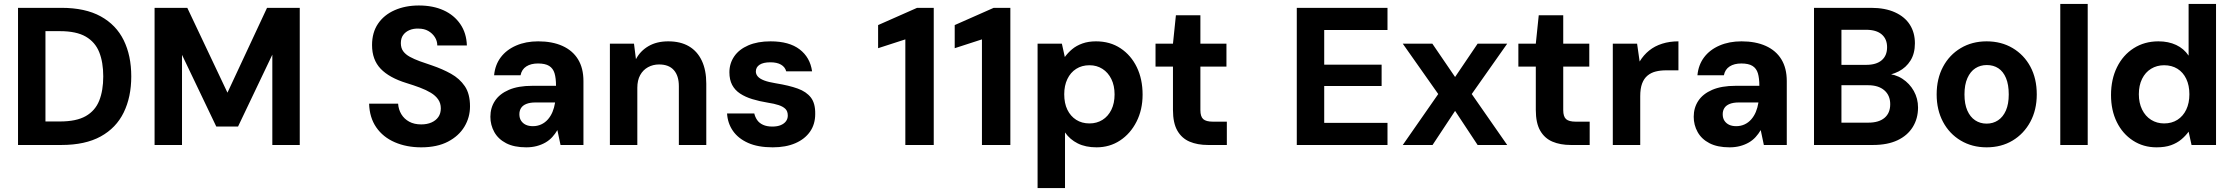

<svg xmlns="http://www.w3.org/2000/svg" viewBox="-20 -740 11398 980"><path d="M72 0V-700H293Q415 -700 494 -656.5Q573 -613 611.5 -534.5Q650 -456 650 -350Q650 -245 611.5 -166Q573 -87 494 -43.5Q415 0 293 0ZM212 -120H286Q370 -120 418 -147.5Q466 -175 486.5 -226.5Q507 -278 507 -350Q507 -422 486.5 -473.5Q466 -525 418 -553Q370 -581 286 -581H212Z M769 0V-700H936L1141 -267L1343 -700H1510V0H1370V-461L1195 -94H1084L909 -460V0Z M2130 12Q2055 12 1995 -14Q1935 -40 1900.5 -90Q1866 -140 1864 -211H2012Q2014 -181 2028.5 -157Q2043 -133 2068.5 -119Q2094 -105 2130 -105Q2160 -105 2182.5 -115Q2205 -125 2217.5 -143Q2230 -161 2230 -187Q2230 -213 2216.5 -232.5Q2203 -252 2179 -266.5Q2155 -281 2123 -293Q2091 -305 2055 -316Q1967 -343 1923 -389Q1879 -435 1879 -510Q1879 -574 1909.5 -619Q1940 -664 1994.5 -688Q2049 -712 2118 -712Q2190 -712 2244 -687.5Q2298 -663 2329.5 -617Q2361 -571 2363 -508H2212Q2212 -531 2199.5 -550.5Q2187 -570 2166 -582Q2145 -594 2116 -594Q2091 -595 2070.5 -586.5Q2050 -578 2038 -561.5Q2026 -545 2026 -520Q2026 -495 2038 -478.5Q2050 -462 2072 -450Q2094 -438 2122.5 -427.5Q2151 -417 2185 -406Q2238 -388 2282 -363.5Q2326 -339 2352.5 -300Q2379 -261 2379 -197Q2379 -141 2350.5 -93.5Q2322 -46 2266.5 -17Q2211 12 2130 12Z M2666 12Q2604 12 2563.5 -9Q2523 -30 2503 -66Q2483 -102 2483 -144Q2483 -190 2506.5 -225.5Q2530 -261 2577.5 -281.5Q2625 -302 2697 -302H2818Q2818 -341 2810.5 -366Q2803 -391 2783 -403.5Q2763 -416 2726 -416Q2690 -416 2666.5 -401Q2643 -386 2637 -356H2502Q2507 -409 2536 -447.5Q2565 -486 2614.5 -507.5Q2664 -529 2727 -529Q2799 -529 2851 -505.5Q2903 -482 2930.5 -437Q2958 -392 2958 -326V0H2841L2825 -76Q2814 -57 2799 -40.5Q2784 -24 2764 -12.5Q2744 -1 2719.5 5.5Q2695 12 2666 12ZM2700 -96Q2723 -96 2742.5 -105Q2762 -114 2776.5 -130.5Q2791 -147 2800 -168.5Q2809 -190 2813 -215V-217H2713Q2685 -217 2666.5 -209.5Q2648 -202 2639.5 -188.5Q2631 -175 2631 -157Q2631 -137 2640 -123.5Q2649 -110 2664 -103Q2679 -96 2700 -96Z M3093 0V-517H3216L3226 -438Q3248 -480 3290 -504.5Q3332 -529 3391 -529Q3453 -529 3496 -504Q3539 -479 3562 -430.5Q3585 -382 3585 -313V0H3445V-300Q3445 -353 3419.5 -382Q3394 -411 3344 -411Q3313 -411 3287.5 -397Q3262 -383 3247.5 -356.5Q3233 -330 3233 -292V0Z M3924 12Q3849 12 3798.5 -10.5Q3748 -33 3721 -72Q3694 -111 3691 -161H3830Q3834 -143 3844.5 -127.5Q3855 -112 3874.5 -103Q3894 -94 3922 -94Q3948 -94 3965.5 -101.5Q3983 -109 3992 -121.5Q4001 -134 4001 -150Q4001 -172 3989 -184Q3977 -196 3954.5 -203.5Q3932 -211 3899 -216Q3856 -223 3820 -234Q3784 -245 3757.5 -262.5Q3731 -280 3717 -306.5Q3703 -333 3703 -371Q3703 -416 3727.5 -452Q3752 -488 3799.5 -508.5Q3847 -529 3913 -529Q4008 -529 4061.5 -488Q4115 -447 4125 -376H3993Q3987 -398 3966.5 -410Q3946 -422 3912 -422Q3876 -422 3857 -409.5Q3838 -397 3838 -375Q3838 -361 3848 -349.5Q3858 -338 3880 -329.5Q3902 -321 3939 -315Q4007 -304 4051.5 -288Q4096 -272 4119 -242Q4142 -212 4141 -158Q4141 -106 4114.5 -68Q4088 -30 4039.5 -9Q3991 12 3924 12Z M4601 0V-539L4462 -494V-612L4661 -700H4746V0Z M4992 0V-539L4853 -494V-612L5052 -700H5137V0Z M5276 220V-517H5400L5415 -449Q5431 -471 5452.5 -489Q5474 -507 5504.5 -518Q5535 -529 5574 -529Q5646 -529 5699.5 -493.5Q5753 -458 5782.5 -397Q5812 -336 5812 -257Q5812 -180 5781 -119Q5750 -58 5697 -23Q5644 12 5577 12Q5521 12 5481 -8Q5441 -28 5416 -64V220ZM5541 -110Q5578 -110 5607 -128Q5636 -146 5652.5 -179.5Q5669 -213 5669 -258Q5669 -303 5652.5 -336.5Q5636 -370 5607 -388.5Q5578 -407 5541 -407Q5502 -407 5473 -388.5Q5444 -370 5428 -336.5Q5412 -303 5412 -259Q5412 -213 5428 -180Q5444 -147 5473 -128.5Q5502 -110 5541 -110Z M6146 0Q6092 0 6052 -17Q6012 -34 5989.5 -73Q5967 -112 5967 -179V-400H5878V-517H5967L5982 -662H6107V-517H6240V-400H6107V-178Q6107 -145 6121.5 -132Q6136 -119 6171 -119H6242V0Z M6599 0V-700H7062V-587H6739V-410H7032V-301H6739V-113H7062V0Z M7140 0 7321 -260 7140 -517H7291L7407 -347L7522 -517H7673L7492 -260L7673 0H7522L7407 -174L7292 0Z M7998 0Q7944 0 7904 -17Q7864 -34 7841.5 -73Q7819 -112 7819 -179V-400H7730V-517H7819L7834 -662H7959V-517H8092V-400H7959V-178Q7959 -145 7973.5 -132Q7988 -119 8023 -119H8094V0Z M8212 0V-517H8336L8349 -426Q8369 -459 8397.5 -482Q8426 -505 8464 -517Q8502 -529 8547 -529V-381H8483Q8455 -381 8431 -375Q8407 -369 8389 -354Q8371 -339 8361.5 -313.5Q8352 -288 8352 -249V0Z M8808 12Q8746 12 8705.5 -9Q8665 -30 8645 -66Q8625 -102 8625 -144Q8625 -190 8648.5 -225.5Q8672 -261 8719.5 -281.5Q8767 -302 8839 -302H8960Q8960 -341 8952.5 -366Q8945 -391 8925 -403.5Q8905 -416 8868 -416Q8832 -416 8808.5 -401Q8785 -386 8779 -356H8644Q8649 -409 8678 -447.5Q8707 -486 8756.5 -507.5Q8806 -529 8869 -529Q8941 -529 8993 -505.5Q9045 -482 9072.5 -437Q9100 -392 9100 -326V0H8983L8967 -76Q8956 -57 8941 -40.5Q8926 -24 8906 -12.5Q8886 -1 8861.5 5.5Q8837 12 8808 12ZM8842 -96Q8865 -96 8884.5 -105Q8904 -114 8918.5 -130.5Q8933 -147 8942 -168.5Q8951 -190 8955 -215V-217H8855Q8827 -217 8808.5 -209.5Q8790 -202 8781.5 -188.5Q8773 -175 8773 -157Q8773 -137 8782 -123.5Q8791 -110 8806 -103Q8821 -96 8842 -96Z M9239 0V-700H9530Q9602 -700 9652.5 -677Q9703 -654 9728.5 -613.5Q9754 -573 9754 -519Q9754 -467 9731.5 -431Q9709 -395 9671 -375.5Q9633 -356 9588 -353L9604 -364Q9653 -362 9690 -338Q9727 -314 9748.5 -275.5Q9770 -237 9770 -191Q9770 -135 9743 -91.5Q9716 -48 9665 -24Q9614 0 9540 0ZM9379 -114H9517Q9570 -114 9599 -138.5Q9628 -163 9628 -208Q9628 -253 9598 -279Q9568 -305 9515 -305H9379ZM9379 -409H9506Q9557 -409 9584.5 -432.5Q9612 -456 9612 -499Q9612 -541 9584.5 -564.5Q9557 -588 9505 -588H9379Z M10120 12Q10046 12 9988 -22.5Q9930 -57 9897.5 -118Q9865 -179 9865 -258Q9865 -338 9897.5 -399Q9930 -460 9988 -494.5Q10046 -529 10120 -529Q10195 -529 10253 -494.5Q10311 -460 10343.5 -399.5Q10376 -339 10376 -258Q10376 -179 10343 -118Q10310 -57 10252.5 -22.5Q10195 12 10120 12ZM10120 -109Q10153 -109 10178.5 -126Q10204 -143 10218.5 -176Q10233 -209 10233 -258Q10233 -308 10219 -341.5Q10205 -375 10180 -391.5Q10155 -408 10121 -408Q10088 -408 10062.5 -391.5Q10037 -375 10022 -341.5Q10007 -308 10007 -258Q10007 -209 10021.5 -176Q10036 -143 10061.5 -126Q10087 -109 10120 -109Z M10496 0V-720H10636V0Z M10987 12Q10920 12 10867 -22.5Q10814 -57 10784.5 -117Q10755 -177 10755 -255Q10755 -335 10785.5 -397Q10816 -459 10871 -494Q10926 -529 10997 -529Q11048 -529 11087.5 -510.5Q11127 -492 11151 -456V-720H11291V0H11166L11151 -68Q11136 -47 11114 -28.5Q11092 -10 11061.5 1Q11031 12 10987 12ZM11026 -110Q11065 -110 11094 -128.5Q11123 -147 11139 -180.5Q11155 -214 11155 -259Q11155 -304 11139 -337.5Q11123 -371 11094 -389Q11065 -407 11026 -407Q10989 -407 10959.5 -389Q10930 -371 10913.5 -337.5Q10897 -304 10897 -259Q10897 -215 10913.5 -181Q10930 -147 10959.5 -128.5Q10989 -110 11026 -110Z"/></svg>

Font: DM Sans 11pt ExtraBold
Style: Regular
Weight: 800
Version: Version 4.004;gftools[0.9.30]